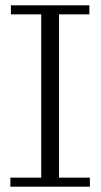

<svg xmlns="http://www.w3.org/2000/svg" viewBox="-20 -702 378 722"><path d="M19 0V-34H135V-648H21V-682H316V-648H202V-34H318V0Z"/></svg>

Font: Montagu Slab 144pt Light
Style: Regular
Weight: 300
Designer: Florian Karsten
Foundry: Florian Karsten
Version: Version 1.000